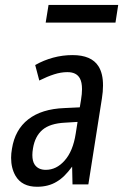

<svg xmlns="http://www.w3.org/2000/svg" viewBox="-20 -729 487 759"><path d="M279.3 -200.7 286.6 -247.1 237.3 -244.1Q177.7 -241.2 147.9 -215.8Q118.2 -190.4 110.4 -142.6Q107.9 -127.9 107.9 -116.2Q107.9 -91.8 117.2 -78.1Q131.3 -57.6 161.1 -57.6Q203.1 -57.6 235.4 -94.2Q268.6 -131.3 279.3 -200.7ZM266.6 -511.2Q341.3 -511.2 369.1 -467.3Q387.7 -438 387.2 -390.1Q387.2 -366.7 382.8 -339.4L329.6 -2L329.1 0H327.6H268.1H266.6V-1.5L265.1 -70.3Q250 -49.8 235.4 -35.2Q220.7 -20.5 204.1 -10.7Q171.4 9.3 126.5 9.3Q66.9 9.3 41.5 -33.7Q23.9 -64 23.9 -105Q23.9 -122.1 27.3 -141.1Q39.1 -216.3 91.8 -257.3Q144.5 -298.3 234.4 -301.8L295.4 -304.7L300.3 -334.5Q304.2 -357.9 304.2 -376.5Q304.2 -403.8 295.9 -418.9Q282.2 -444.3 245.6 -443.8Q220.7 -443.8 193.8 -435.1Q166.5 -426.3 137.2 -411.6L135.3 -410.6L134.8 -412.6L119.6 -470.2L119.1 -471.7L120.6 -472.7Q152.3 -490.7 189.7 -501Q227.1 -511.2 266.6 -511.2ZM436.5 -639.6H160.6L171.9 -709.5H447.3Z"/></svg>

Font: MAUL Condensed Italic
Style: Condenced Regular Italic
Weight: 400
Italic angle: -12°
Designer: MAUL
Version: Version 1.0; 2020; ttfautohint (v1.8.3)